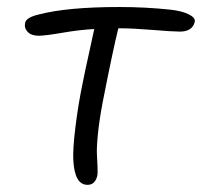

<svg xmlns="http://www.w3.org/2000/svg" viewBox="-20 -555 570 542"><path d="M227.1 -33.2Q190.4 -33.2 187 -103Q185.1 -131.8 192.9 -196Q200.7 -260.3 213.9 -323.2Q220.2 -355.5 231.4 -405.5Q242.7 -455.6 246.1 -473.1Q203.1 -470.7 155.3 -462.4Q107.4 -454.1 88.9 -454.1Q68.8 -454.1 58.3 -464.8Q47.9 -475.6 50.8 -490.2Q53.7 -505.9 89.8 -514.2Q170.4 -535.2 316.9 -535.2Q391.1 -535.2 460 -527.8Q493.2 -524.4 512.7 -514.6Q532.2 -504.9 529.8 -493.2Q522.9 -465.8 487.8 -465.8Q467.8 -465.8 410.9 -470.5Q354 -475.1 319.8 -475.1H314Q298.3 -411.6 270 -267.1Q260.3 -216.3 256.3 -175.8Q252.4 -135.3 253.7 -117.7Q254.9 -100.1 255.4 -82.5Q255.9 -64.9 254.9 -60.1Q249 -33.2 227.1 -33.2Z"/></svg>

Font: Shantell Sans Bouncy
Style: Italic
Weight: 300
Italic angle: -11.31°
Designer: Stephen Nixon, Anya Danilova, Shantell Martin
Foundry: Arrow Type
Version: Version 1.006;[9816181b4]